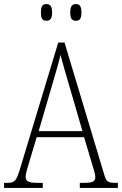

<svg xmlns="http://www.w3.org/2000/svg" viewBox="-22 -923 599 943"><path d="M351 -821C368 -821 378 -830 378 -861C378 -894 368 -903 351 -903C333 -903 323 -894 323 -861C323 -830 333 -821 351 -821ZM206 -821C223 -821 234 -830 234 -861C234 -894 223 -903 206 -903C188 -903 179 -894 179 -861C179 -830 188 -821 206 -821ZM-2 0H188V-25H159C115 -25 104 -35 104 -55C104 -72 117 -113 124 -135L158 -249H391L428 -125C435 -103 446 -69 446 -55C446 -34 437 -25 394 -25H370V0H557V-25H546C509 -25 500 -30 490 -65L295 -714H264L78 -99C59 -35 51 -25 15 -25H-2ZM168 -279 234 -505C249 -559 268 -618 275 -653C285 -616 301 -560 321 -492L383 -279Z"/></svg>

Font: Noto Serif Georgian Condensed ExtraLight
Style: Regular
Weight: 200
Width: 3
Designer: Monotype Design Team, Akaki Razmadze
Foundry: Google LLC
Version: Version 2.003